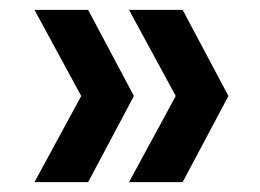

<svg xmlns="http://www.w3.org/2000/svg" viewBox="-20 -490 529 390"><path d="M145 -295 50 -470H159L252 -295L159 -120H50ZM337 -295 242 -470H351L444 -295L351 -120H242Z"/></svg>

Font: Poppins Cyr Med
Style: Regular
Weight: 500
Designer: Ninad Kale (Devanagari), Jonny Pinhorn (Latin)
Foundry: Indian Type Foundry
Version: 4.004